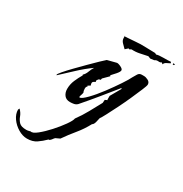

<svg xmlns="http://www.w3.org/2000/svg" viewBox="-154 -389 653 686"><g transform="rotate(30 172.5 -46.5)"><path d="M49 201Q31 201 12.5 190Q-6 179 -18 162Q-30 145 -30 127L-27 121Q-16 132 -11.5 144.5Q-7 157 1.5 166Q10 175 31 175Q36 175 40 174Q44 173 48 172Q57 175 75 160.5Q93 146 112.5 124.5Q132 103 146.5 82.5Q161 62 162 53Q179 30 193 4.5Q207 -21 220 -45L221 -58L230 -62L229 -64V-79L253 -121L252 -125Q227 -94 200.5 -61.5Q174 -29 147 2Q141 8 133 9.5Q125 11 117 11Q101 11 93 0.5Q85 -10 85 -25Q85 -44 92.5 -61.5Q100 -79 109 -94L108 -97Q116 -104 120.5 -116.5Q125 -129 131 -138Q104 -119 78.5 -95Q53 -71 28 -48L27 -50Q27 -53 38.5 -66.5Q50 -80 67.5 -98Q85 -116 103.5 -134.5Q122 -153 136.5 -167Q151 -181 156 -185L191 -194Q196 -196 208 -190.5Q220 -185 220 -179Q220 -173 210 -161.5Q200 -150 195 -145H194L196 -141L174 -119L173 -113L166 -111Q164 -109 161.5 -105.5Q159 -102 161 -97Q150 -93 150 -87Q150 -85 150.5 -82.5Q151 -80 152 -77L142 -71L144 -68Q139 -66 139 -57L140 -47L142 -44Q142 -38 140 -33Q138 -28 137 -22L139 -20Q148 -21 167 -40.5Q186 -60 207 -88Q228 -116 244.5 -141Q261 -166 266 -177Q271 -186 276 -194Q281 -202 291 -202H300Q308 -202 317.5 -197Q327 -192 327 -182Q327 -177 319 -158Q311 -139 299.5 -113Q288 -87 275 -61Q262 -35 252 -16Q242 3 238 8Q237 14 234 25.5Q231 37 225 40Q210 68 190.5 91.5Q171 115 153 141L136 149Q132 153 129 157.5Q126 162 121 165H118Q103 180 87.5 190.5Q72 201 49 201ZM192 -250Q185 -257 177 -265Q169 -273 169 -283V-293L171 -290Q191 -291 212 -293Q233 -295 252 -294L293 -293L299 -290Q307 -293 327.5 -293Q348 -293 358 -294L360 -289Q353 -285 346 -282Q339 -279 336 -271L331 -276Q326 -272 318 -273Q310 -274 303 -269L288 -267L278 -271Q263 -268 247 -264.5Q231 -261 214 -262L206 -258L203 -260ZM368 -289V-294L375 -293L373 -289Z"/></g></svg>

Font: Kolker Brush
Style: Regular
Weight: 400
Designer: Robert E. Leuschke
Foundry: Robert E. Leuschke
Version: Version 1.010; ttfautohint (v1.8.3)